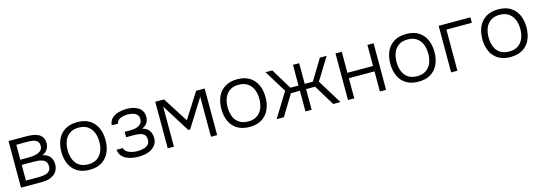

<svg xmlns="http://www.w3.org/2000/svg" viewBox="6 -1313 5894 2098"><g transform="rotate(-15 2953.5 -263.5)"><path d="M69 0V-527H272Q305 -527 339 -522.5Q373 -518 401.5 -504.5Q430 -491 447.5 -465.5Q465 -440 465 -397Q465 -374 457 -352Q449 -330 432.5 -312Q416 -294 387 -282Q444 -270 470 -235.5Q496 -201 496 -153Q496 -113 481.5 -84Q467 -55 441.5 -36.5Q416 -18 382.5 -9Q349 0 312 0ZM141 -61H293Q325 -61 355.5 -67.5Q386 -74 405.5 -92.5Q425 -111 425 -147Q425 -181 410 -199.5Q395 -218 371 -226Q347 -234 319 -236Q291 -238 266 -238H141ZM141 -297H237Q259 -297 286 -300Q313 -303 338 -312Q363 -321 379 -338.5Q395 -356 395 -385Q395 -425 373.5 -441.5Q352 -458 321.5 -462Q291 -466 263 -466H141Z M846 6Q763 6 707 -28.5Q651 -63 623.5 -124Q596 -185 596 -263Q596 -342 623.5 -402.5Q651 -463 707 -498Q763 -533 847 -533Q930 -533 985.5 -498Q1041 -463 1068.5 -402.5Q1096 -342 1096 -263Q1096 -185 1068 -124Q1040 -63 984.5 -28.5Q929 6 846 6ZM846 -56Q908 -56 948 -83.5Q988 -111 1007 -158Q1026 -205 1026 -263Q1026 -321 1007 -368Q988 -415 948 -443Q908 -471 846 -471Q784 -471 744 -443Q704 -415 685.5 -368Q667 -321 667 -263Q667 -205 685.5 -158Q704 -111 744 -83.5Q784 -56 846 -56Z M1403 6Q1367 6 1330.5 0Q1294 -6 1262.5 -21Q1231 -36 1210 -62.5Q1189 -89 1185 -130H1255Q1263 -101 1288.5 -84.5Q1314 -68 1345.5 -62Q1377 -56 1402 -56Q1433 -56 1466 -63Q1499 -70 1521.5 -90Q1544 -110 1544 -149Q1544 -187 1525 -205Q1506 -223 1476 -229Q1446 -235 1413 -235H1321V-296H1390Q1411 -296 1434.5 -300Q1458 -304 1478 -314Q1498 -324 1510.5 -342Q1523 -360 1523 -388Q1523 -419 1505 -437.5Q1487 -456 1459 -463.5Q1431 -471 1403 -471Q1378 -471 1350 -466Q1322 -461 1301 -446Q1280 -431 1274 -401H1203Q1207 -452 1238.5 -480.5Q1270 -509 1314.5 -521Q1359 -533 1402 -533Q1436 -533 1469.5 -526.5Q1503 -520 1530.5 -504Q1558 -488 1574.5 -461.5Q1591 -435 1592 -396Q1593 -358 1574.5 -328Q1556 -298 1514 -280Q1569 -267 1592 -231Q1615 -195 1615 -149Q1615 -106 1596.5 -77Q1578 -48 1547.5 -29Q1517 -10 1479.5 -2Q1442 6 1403 6Z M1729 0V-527H1828L2010 -242L2191 -527H2288V0H2218V-453L2019 -136H1998L1799 -453V0Z M2656 6Q2573 6 2517 -28.5Q2461 -63 2433.5 -124Q2406 -185 2406 -263Q2406 -342 2433.5 -402.5Q2461 -463 2517 -498Q2573 -533 2657 -533Q2740 -533 2795.5 -498Q2851 -463 2878.5 -402.5Q2906 -342 2906 -263Q2906 -185 2878 -124Q2850 -63 2794.5 -28.5Q2739 6 2656 6ZM2656 -56Q2718 -56 2758 -83.5Q2798 -111 2817 -158Q2836 -205 2836 -263Q2836 -321 2817 -368Q2798 -415 2758 -443Q2718 -471 2656 -471Q2594 -471 2554 -443Q2514 -415 2495.5 -368Q2477 -321 2477 -263Q2477 -205 2495.5 -158Q2514 -111 2554 -83.5Q2594 -56 2656 -56Z M2961 0 3131 -276 2976 -527H3053L3195 -293H3287V-527H3357V-293H3449L3591 -527H3668L3513 -276L3683 0H3601L3459 -234H3357V0H3287V-234H3185L3043 0Z M3768 0V-527H3839V-289H4129V-527H4199V0H4129V-228H3839V0Z M4567 6Q4484 6 4428 -28.5Q4372 -63 4344.5 -124Q4317 -185 4317 -263Q4317 -342 4344.5 -402.5Q4372 -463 4428 -498Q4484 -533 4568 -533Q4651 -533 4706.5 -498Q4762 -463 4789.5 -402.5Q4817 -342 4817 -263Q4817 -185 4789 -124Q4761 -63 4705.5 -28.5Q4650 6 4567 6ZM4567 -56Q4629 -56 4669 -83.5Q4709 -111 4728 -158Q4747 -205 4747 -263Q4747 -321 4728 -368Q4709 -415 4669 -443Q4629 -471 4567 -471Q4505 -471 4465 -443Q4425 -415 4406.5 -368Q4388 -321 4388 -263Q4388 -205 4406.5 -158Q4425 -111 4465 -83.5Q4505 -56 4567 -56Z M4935 0V-527H5294V-465H5006V0Z M5608 6Q5525 6 5469 -28.5Q5413 -63 5385.5 -124Q5358 -185 5358 -263Q5358 -342 5385.5 -402.5Q5413 -463 5469 -498Q5525 -533 5609 -533Q5692 -533 5747.5 -498Q5803 -463 5830.5 -402.5Q5858 -342 5858 -263Q5858 -185 5830 -124Q5802 -63 5746.5 -28.5Q5691 6 5608 6ZM5608 -56Q5670 -56 5710 -83.5Q5750 -111 5769 -158Q5788 -205 5788 -263Q5788 -321 5769 -368Q5750 -415 5710 -443Q5670 -471 5608 -471Q5546 -471 5506 -443Q5466 -415 5447.5 -368Q5429 -321 5429 -263Q5429 -205 5447.5 -158Q5466 -111 5506 -83.5Q5546 -56 5608 -56Z"/></g></svg>

Font: Onest Light
Style: Regular
Weight: 300
Designer: Dmitri Voloshin, Andrey Kudryavtsev
Foundry: Dmitri Voloshin, Andrey Kudryavtsev
Version: Version 1.000;gftools[0.9.33]